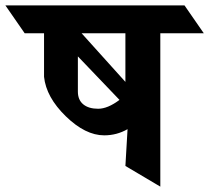

<svg xmlns="http://www.w3.org/2000/svg" viewBox="-107 -695 779 715"><path d="M490 -571V0L360 -77L368 -214Q328 -191 281 -191Q211 -191 138 -262Q65 -333 57 -409V-571H-15L-87 -675H580L652 -571ZM338 -323 183 -485V-354Q183 -323 203 -306.5Q223 -290 258.5 -290Q294 -290 338 -323ZM360 -571H197L360 -390Z"/></svg>

Font: Halant
Style: Bold
Weight: 700
Designer: Hitesh Malaviya (Devanagari), Satya Rajpurohit (Latin)
Foundry: Indian Type Foundry
Version: Version 1.101;PS 1.0;hotconv 1.0.78;makeotf.lib2.5.61930; tt